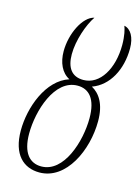

<svg xmlns="http://www.w3.org/2000/svg" viewBox="-118 -835 666 911"><g transform="rotate(15 215.5 -379.5)"><path d="M167 9C299 9 374 -156 374 -298C374 -382 343 -427 303 -449C384 -478 431 -567 431 -670C431 -726 409 -762 377 -768C383 -753 391 -722 391 -677C391 -561 337 -469 255 -469C198 -469 171 -507 171 -573C171 -641 200 -724 230 -768C175 -756 130 -663 130 -577C130 -521 151 -475 191 -455C84 -421 31 -275 31 -161C31 -43 89 9 167 9ZM168 -21C112 -21 73 -62 73 -157C73 -269 124 -436 237 -436C293 -436 331 -396 331 -301C331 -188 280 -21 168 -21Z"/></g></svg>

Font: Noto Serif Condensed ExtraLight
Style: Italic
Weight: 200
Width: 3
Italic angle: -12°
Designer: Monotype Design Team
Foundry: Monotype Imaging Inc.
Version: Version 2.013